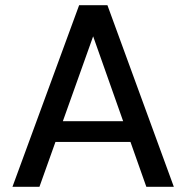

<svg xmlns="http://www.w3.org/2000/svg" viewBox="-20 -720 718 740"><path d="M28 0 285 -700H394L650 0H544L339 -580L132 0ZM144 -173 172 -253H501L529 -173Z"/></svg>

Font: DM Sans 17pt Medium
Style: Regular
Weight: 500
Version: Version 4.004;gftools[0.9.30]